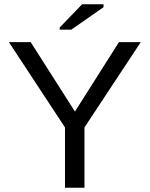

<svg xmlns="http://www.w3.org/2000/svg" viewBox="-20 -887 707 907"><path d="M645 -688 379 -285V0H287V-285L22 -688H125L334 -360L542 -688ZM317 -747H262V-757L368 -867H469V-853Z"/></svg>

Font: Libra Sans
Style: Regular
Weight: 400
Foundry: Context Ltd
Version: Version 1.002